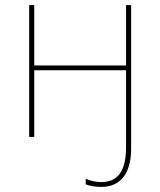

<svg xmlns="http://www.w3.org/2000/svg" viewBox="-20 -540 632 757"><path d="M477 41C477 133 445 178 379 178C359 178 338 173 318 165V187C337 194 359 197 379 197C455 197 497 144 497 46V-520H477V-282H115V-520H95V0H115V-263H477Z"/></svg>

Font: Fixel Text Thin
Style: Regular
Weight: 100
Width: 4
Designer: AlfaBravo + MacPaw
Foundry: Kyrylo Tkachov, Marchela Mozhyna, Serhii Makarenko, Maria Weinstein, Zakhar Kryvoshyya
Version: Version 1.211